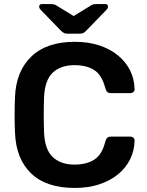

<svg xmlns="http://www.w3.org/2000/svg" viewBox="-20 -916 724 946"><path d="M313 -750Q304 -750 297 -752.5Q290 -755 279 -766L182 -866Q173 -875 173 -883Q173 -896 188 -896H227Q235 -896 243 -895Q251 -894 258 -889L343 -837L428 -889Q434 -894 442.5 -895Q451 -896 459 -896H498Q512 -896 512 -883Q512 -875 503 -866L406 -766Q396 -755 388.5 -752.5Q381 -750 372 -750ZM348 10Q208 10 133.5 -61.5Q59 -133 54 -261Q52 -302 52 -349Q52 -396 54 -439Q59 -565 134.5 -637.5Q210 -710 348 -710Q416 -710 470 -692Q524 -674 562 -642.5Q600 -611 621 -569Q642 -527 643 -478Q644 -469 637.5 -463Q631 -457 622 -457H527Q516 -457 509.5 -462Q503 -467 499 -481Q482 -547 444 -571Q406 -595 347 -595Q279 -595 239.5 -557.5Q200 -520 197 -434Q194 -352 197 -266Q200 -180 239.5 -142.5Q279 -105 347 -105Q406 -105 444.5 -129.5Q483 -154 499 -219Q503 -233 509.5 -238Q516 -243 527 -243H622Q631 -243 637.5 -237Q644 -231 643 -222Q642 -173 621 -131Q600 -89 562 -57.5Q524 -26 470 -8Q416 10 348 10Z"/></svg>

Font: Fz Rubik Med
Style: Regular
Weight: 500
Designer: Hubert and Fischer
Foundry: Hubert and Fischer
Version: Vit hóa bi FontZin.com